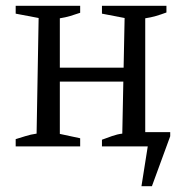

<svg xmlns="http://www.w3.org/2000/svg" viewBox="-20 -504 633 661"><path d="M467 137 495 -40 531 0H422V-49H566V-35L503 137ZM331 0V-23Q347 -29 365.5 -35.5Q384 -42 401 -44L409 -442L331 -457V-484H553V-461Q534 -454 517 -449Q500 -444 480 -441V-43L547 -28V0ZM34 0V-25Q51 -30 68 -35.5Q85 -41 106 -44L113 -442L34 -457V-484H256V-460Q239 -454 222 -449Q205 -444 186 -441V-43L256 -28V0ZM151 -223V-271H444V-223Z"/></svg>

Font: Piazzolla 24pt
Style: Regular
Weight: 400
Designer: Juan Pablo del Peral
Foundry: Huerta Tipografica
Version: Version 2.005